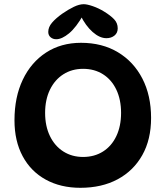

<svg xmlns="http://www.w3.org/2000/svg" viewBox="-20 -902 789 915"><path d="M363 -7Q269 -7 198 -46Q127 -85 88 -157.5Q49 -230 49 -329Q49 -439 88.5 -522Q128 -605 199.5 -651.5Q271 -698 366 -698Q467 -698 542 -653Q617 -608 658.5 -527.5Q700 -447 700 -340Q700 -237 658 -162.5Q616 -88 540.5 -47.5Q465 -7 363 -7ZM376 -154Q430 -154 471 -180Q512 -206 534.5 -253.5Q557 -301 557 -364Q557 -427 534.5 -474.5Q512 -522 471 -548Q430 -574 376 -574Q323 -574 282 -548Q241 -522 218 -474.5Q195 -427 195 -364Q195 -301 218 -253.5Q241 -206 282 -180Q323 -154 376 -154ZM379 -882Q395 -882 422.5 -872.5Q450 -863 476 -847Q507 -828 524 -810Q541 -792 541 -767Q541 -745 525.5 -732.5Q510 -720 487 -720Q455 -720 421.5 -749.5Q388 -779 363 -830L378 -833Q343 -771 309 -743Q275 -715 248 -715Q232 -715 221 -724.5Q210 -734 210 -750Q210 -773 228 -794Q246 -815 277 -837Q306 -857 332 -869.5Q358 -882 379 -882Z"/></svg>

Font: DynaPuff
Style: Regular
Weight: 400
Designer: Toshi Omagari, Jennifer Daniel
Foundry: Google Fonts
Version: Version 2.000